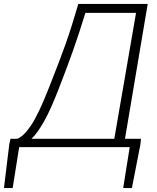

<svg xmlns="http://www.w3.org/2000/svg" viewBox="-85 -744 793 971"><path d="M-38 -15 -32 -42H2Q34 -54 71.5 -109Q109 -164 164 -304Q218 -440 247.5 -523.5Q277 -607 311 -724H662L547 -42H628L625 -13L582 207H538L571 0H12L-21 207H-65ZM493 -42 603 -679H347Q315 -575 285.5 -491.5Q256 -408 214 -300Q172 -191 138 -130.5Q104 -70 74 -42Z"/></svg>

Font: Nebula Sans Light
Style: Regular
Weight: 300
Italic angle: -9°
Designer: Paul D. Hunt for Adobe (as Source Sans)
Foundry: Nebula Entertainment & Broadcasting LLC
Version: Version 1.010